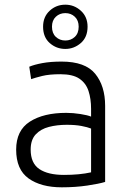

<svg xmlns="http://www.w3.org/2000/svg" viewBox="-20 -791 549 820"><path d="M244 9Q155 9 102 -29Q49 -67 49 -152Q49 -234 107.5 -271.5Q166 -309 263 -309Q292 -309 323.5 -304Q355 -299 369 -293V-326Q369 -369 358 -402.5Q347 -436 319 -455Q291 -474 238 -474Q190 -474 160 -466.5Q130 -459 113 -453L105 -506Q126 -515 161 -521.5Q196 -528 243 -528Q344 -528 386.5 -476Q429 -424 429 -339V-14Q403 -6 352.5 1.5Q302 9 244 9ZM253 -44Q320 -44 369 -55V-242Q354 -248 328 -253Q302 -258 265 -258Q224 -258 189 -249Q154 -240 132.5 -217Q111 -194 111 -152Q111 -94 148 -69Q185 -44 253 -44ZM259 -582Q221 -582 192.5 -607Q164 -632 164 -677Q164 -719 192 -745Q220 -771 259 -771Q297 -771 325.5 -745Q354 -719 354 -677Q354 -632 325 -607Q296 -582 259 -582ZM259 -618Q283 -618 299.5 -633.5Q316 -649 316 -677Q316 -704 299.5 -719.5Q283 -735 259 -735Q235 -735 218.5 -719.5Q202 -704 202 -677Q202 -649 218.5 -633.5Q235 -618 259 -618Z"/></svg>

Font: Ubuntu Sans Light
Style: Regular
Weight: 300
Designer: Dalton Maag Ltd
Foundry: Dalton Maag Ltd
Version: Version 1.006; ttfautohint (v1.8.4.7-5d5b)